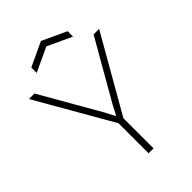

<svg xmlns="http://www.w3.org/2000/svg" viewBox="-269 -1045 1155 1155"><g transform="rotate(-45 308.5 -468.0)"><path d="M288 -256 10 -740H57L275 -360L306 -300H311L342 -360L560 -740H607L330 -256V0H288ZM154 -864 308 -936 463 -864V-818L308 -890L154 -818Z"/></g></svg>

Font: Encode Sans Wide
Style: Thin
Weight: 100
Designer: Pablo Impallari, Andres Torresi
Foundry: Pablo Impallari, Andres Torresi
Version: Version 1.000; ttfautohint (v1.00) -l 8 -r 50 -G 200 -x 14 -